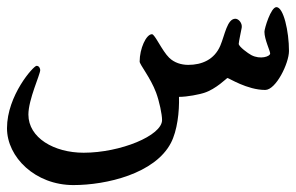

<svg xmlns="http://www.w3.org/2000/svg" viewBox="-20 -380 847 549"><path d="M0 -13.4C0 -107.1 75.9 -191.8 84.5 -191.8C92.7 -191.8 95 -182.9 95 -179.6C95 -166.9 61.2 -95.8 61.2 -52.4C61.2 14 134.5 56.7 219.2 56.7C324 56.7 443.4 7.9 443.4 -36.8C443.4 -52.9 435.7 -90 426.3 -115.3C410.4 -157.9 379.3 -195.5 379.3 -203.9C379.3 -240.9 397.9 -282.2 414.6 -282.2C422.8 -282.2 443.2 -235 463.7 -214.9C478.2 -200.8 498.2 -194.5 518.4 -194.5C557.4 -194.5 592.9 -209.6 609.9 -249.3C622.9 -279.9 629.5 -326.4 653 -326.4C662.3 -326.4 673.1 -314 671.2 -301.1C670.4 -295.9 662.6 -260.1 662.6 -254.6C662.6 -246.8 689.4 -227.2 698.7 -222.4C724.3 -209 752.5 -218.5 752.5 -227C752.5 -234.4 736.1 -267.3 736.1 -289.1C736.1 -298.3 754.4 -359.6 770.4 -359.6C790.7 -359.6 806.3 -290.4 806.3 -234.2C806.3 -199 769 -122.8 738.3 -122.8C686.8 -122.8 634.1 -157 630.4 -157C628.4 -157 598 -125.3 563.5 -114.4C550.3 -110.2 516.5 -103 491.8 -103C493.1 -61 487 -6.3 468.6 28.9C422.7 116.6 284.3 149.2 190 149.2C80.9 149.2 0 69.5 0 -13.4Z"/></svg>

Font: DigitalKhatt Madina Quranic
Style: Regular
Weight: 400
Designer: Amine Anane
Version: Version 0.1